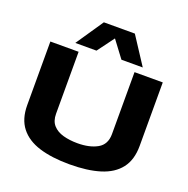

<svg xmlns="http://www.w3.org/2000/svg" viewBox="-160 -1090 1229 1252"><g transform="rotate(20 454.5 -463.5)"><path d="M64 -259V-700H260V-270Q260 -220 286 -191Q312 -162 356.5 -149.5Q401 -137 456 -137Q540 -137 594 -167.5Q648 -198 648 -270V-700H844V-259Q844 -163 798 -103.5Q752 -44 665 -17Q578 10 454 10Q331 10 244 -17Q157 -44 110.5 -103.5Q64 -163 64 -259ZM220 -747 349 -937H564L688 -747H540L453 -863L367 -747Z"/></g></svg>

Font: Georama Extended
Style: Bold
Weight: 700
Width: 7
Designer: Jean-Baptiste Levee
Foundry: Production Type
Version: Version 1.000